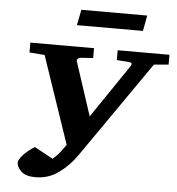

<svg xmlns="http://www.w3.org/2000/svg" viewBox="-58 -917 910 987"><g transform="rotate(5 396.5 -423.0)"><path d="M161.1 16.1Q109.9 16.1 86.9 -6.6Q64 -29.3 64 -50.8Q64 -65.9 86.2 -90.3Q108.4 -114.7 145 -138.2L241.2 -85.9Q262.7 -104.5 278.1 -124Q293.5 -143.6 307.1 -163.1L153.8 -613.8L75.2 -620.1V-670.9H403.8V-620.1L346.2 -616.2Q329.6 -615.2 324.5 -608.9Q319.3 -602.5 321.8 -595.2L412.1 -319.8L599.1 -595.2Q604.5 -603.5 602.8 -609.4Q601.1 -615.2 583 -616.2L525.9 -620.1V-670.9H793V-620.1L717.8 -613.8L373 -117.2Q334.5 -61.5 281.5 -22.7Q228.5 16.1 161.1 16.1ZM661.6 -861.8 646.5 -781.2H305.7L321.8 -861.8Z"/></g></svg>

Font: Charis
Style: Bold Italic
Weight: 700
Italic angle: -11°
Designer: Walt Agee, Miriam Martin, Annie Olsen, Victor Gaultney, Lorna Priest, Alan Ward, Bob Hallissy, Martin Hosken, Sharon Cor
Foundry: SIL Global
Version: Version 7.000